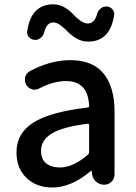

<svg xmlns="http://www.w3.org/2000/svg" viewBox="-20 -837 614 870"><path d="M216.8 12.7Q145.5 12.7 100.1 -30.8Q54.7 -74.2 54.7 -146.5Q54.7 -233.4 131.3 -281.7Q208 -330.1 377 -349.6Q383.8 -349.6 383.8 -357.4Q378.9 -469.7 279.3 -469.7Q222.7 -469.7 158.2 -436.5Q148.4 -430.7 136.7 -430.7Q130.9 -430.7 125 -432.6Q107.4 -437.5 98.6 -453.1Q92.8 -463.9 92.8 -474.6Q92.8 -481.4 93.8 -487.3Q98.6 -505.9 115.2 -514.6Q209 -564.5 298.8 -564.5Q399.4 -564.5 449.2 -503.9Q499 -443.4 499 -331.1V-46.9Q499 -27.3 485.4 -13.7Q471.7 0 452.1 0Q431.6 0 416 -13.2Q400.4 -26.4 397.5 -46.9L395.5 -61.5Q394.5 -63.5 393.1 -63.5Q391.6 -63.5 390.6 -61.5Q302.7 12.7 216.8 12.7ZM252 -78.1Q311.5 -78.1 378.9 -136.7Q383.8 -141.6 383.8 -149.4V-269.5Q383.8 -277.3 377 -276.4Q262.7 -261.7 214.4 -231.9Q166 -202.1 166 -154.3Q166 -115.2 189.5 -96.7Q212.9 -78.1 252 -78.1ZM378.9 -648.4Q352.5 -648.4 328.6 -661.6Q304.7 -674.8 289.1 -691.4Q273.4 -708 255.4 -721.7Q237.3 -735.4 221.7 -735.4Q191.4 -735.4 180.7 -691.4Q176.8 -675.8 164.6 -665.5Q152.3 -655.3 137.7 -656.2Q122.1 -657.2 111.3 -668.9Q102.5 -678.7 102.5 -691.4Q102.5 -693.4 103.5 -696.3Q121.1 -817.4 221.7 -817.4Q248 -817.4 272 -803.7Q295.9 -790 310.5 -773.4Q325.2 -756.8 343.8 -743.7Q362.3 -730.5 377.9 -730.5Q408.2 -730.5 419.9 -773.4Q423.8 -788.1 436 -798.3Q448.2 -808.6 463.9 -807.6Q479.5 -806.6 489.3 -794.9Q498 -785.2 498 -773.4Q498 -770.5 497.1 -767.6Q478.5 -648.4 378.9 -648.4Z"/></svg>

Font: Gen Jyuu Gothic P Medium
Style: Regular
Weight: 500
Designer: [Source Han Sans]
Ryoko NISHIZUKA  (kana & ideographs); Paul D. Hunt (Latin, Greek & Cyrillic); Wenlong ZHANG  (bopomofo
Version: Version 1.002.20150607